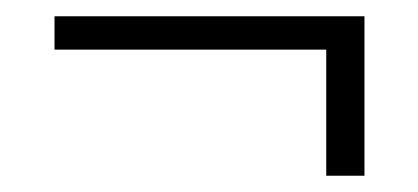

<svg xmlns="http://www.w3.org/2000/svg" viewBox="-20 -338 514 236"><path d="M381 -122V-277H47V-318H428V-122Z"/></svg>

Font: Rokkitt Light
Style: Regular
Weight: 300
Version: Version 3.103